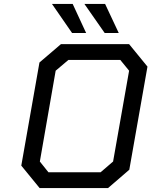

<svg xmlns="http://www.w3.org/2000/svg" viewBox="-20 -963 775 983"><path d="M349 -794 246 -943H352L421 -794ZM516 -794 412 -943H518L588 -794ZM183 0 89 -115 182 -643 292 -737H641L735 -622L642 -94L533 0ZM228 -81H495L559 -136L641 -601L596 -656H330L265 -601L184 -136Z"/></svg>

Font: Tomorrow
Style: Italic
Weight: 400
Italic angle: -10°
Designer: Tony de Marco, Monica Rizzolli
Foundry: Just in Type
Version: Version 2.002